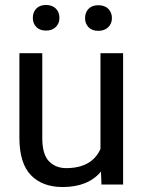

<svg xmlns="http://www.w3.org/2000/svg" viewBox="-20 -742 575 772"><path d="M165 -722Q190 -722 204.5 -707.5Q219 -693 219 -670Q219 -648 204.5 -633.5Q190 -619 165 -619Q140 -619 126 -633.5Q112 -648 112 -670Q112 -693 126 -707.5Q140 -722 165 -722ZM375 -721Q401 -721 415.5 -706.5Q430 -692 430 -669Q430 -647 415 -632.5Q400 -618 375 -618Q350 -618 336 -632.5Q322 -647 322 -669Q322 -692 336 -706.5Q350 -721 375 -721ZM475 0H388L386 -52Q334 10 232 10Q150 10 104 -38Q58 -86 58 -188V-528H150V-187Q150 -121 177 -93.5Q204 -66 246 -66Q349 -66 384 -143V-528H475Z"/></svg>

Font: Freesentation 5 Medium
Style: Regular
Weight: 500
Designer: glyphs from Roboto by Christian Robertson / Hangul glyphs from Noto Sans CJK(Source Han Sans) by Jang Soo-young and Kang
Foundry: PT&
Version: Version 2.001